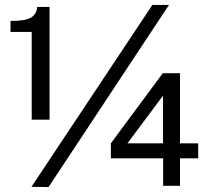

<svg xmlns="http://www.w3.org/2000/svg" viewBox="-20 -751 842 775"><path d="M108 -268V-622H22.5V-666.5Q81.5 -666 104.8 -679.8Q128 -693.5 130 -723H180V-268ZM176 4 107 3 595 -731H662ZM638.5 -1V-112H427.5V-172.5L637 -455.5H706.5V-172.5H780V-112H706.5V-1ZM494.5 -172.5H638V-365Z"/></svg>

Font: Public Sans Thin Medium
Style: Regular
Weight: 500
Version: Version 2.001